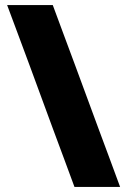

<svg xmlns="http://www.w3.org/2000/svg" viewBox="-20 -733 499 753"><path d="M272 0Q251.5 -55.5 232.2 -107.8Q213 -160 187.5 -228L97 -474Q70 -546.5 49.8 -601Q29.5 -655.5 8 -713H187Q208.5 -655.5 228.5 -601Q248.5 -546.5 275 -476L366.5 -228Q392 -160 411.2 -107.8Q430.5 -55.5 451 0Z"/></svg>

Font: Commissioner ExtraBold
Style: Regular
Weight: 800
Designer: Kostas Bartsokas
Foundry: Kostas Bartsokas
Version: Version 1.000; ttfautohint (v1.8.3)